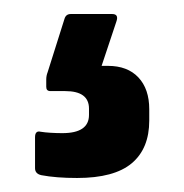

<svg xmlns="http://www.w3.org/2000/svg" viewBox="-20 -58 263 274"><path d="M90 196Q60 196 39 192Q30 190 30 182V138Q30 128 38 130Q44 131 52.5 131.5Q61 132 69 132Q107 132 107 106V97Q107 72 73 72H52Q46 72 46 66Q46 61 46 55.5Q46 50 48 45L72 -31Q74 -38 81 -38H140Q150 -38 146 -27L125 36H134Q162 36 177.5 52.5Q193 69 193 98V114Q193 154 168 175Q143 196 90 196Z"/></svg>

Font: Sofia Sans Semi Condensed
Style: Bold
Weight: 700
Designer: Botio Nikoltchev, Ani Petrova
Foundry: lettersoup
Version: Version 4.100; ttfautohint (v1.8.4.7-5d5b)